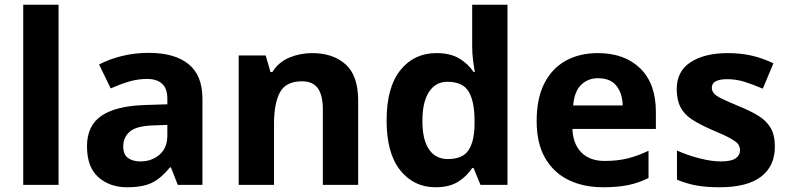

<svg xmlns="http://www.w3.org/2000/svg" viewBox="-20 -780 3327 810"><path d="M227 0H78V-760H227Z M607 -557Q717 -557 775.5 -509.5Q834 -462 834 -364V0H730L701 -74H697Q662 -30 623 -10Q584 10 516 10Q443 10 395 -32.5Q347 -75 347 -163Q347 -250 408 -291.5Q469 -333 591 -337L686 -340V-364Q686 -407 663.5 -427Q641 -447 601 -447Q561 -447 523 -435.5Q485 -424 447 -407L398 -508Q442 -531 495.5 -544Q549 -557 607 -557ZM686 -253 628 -251Q556 -249 528 -225Q500 -201 500 -162Q500 -128 520 -113.5Q540 -99 572 -99Q620 -99 653 -127.5Q686 -156 686 -208Z M1297 -556Q1385 -556 1438 -508.5Q1491 -461 1491 -356V0H1342V-319Q1342 -378 1321 -407.5Q1300 -437 1254 -437Q1186 -437 1161 -390.5Q1136 -344 1136 -257V0H987V-546H1101L1121 -476H1129Q1155 -518 1200.5 -537Q1246 -556 1297 -556Z M1817 10Q1726 10 1668.5 -61.5Q1611 -133 1611 -272Q1611 -412 1669 -484Q1727 -556 1821 -556Q1880 -556 1918 -533Q1956 -510 1978 -476H1983Q1980 -492 1976 -522.5Q1972 -553 1972 -585V-760H2121V0H2007L1978 -71H1972Q1950 -37 1913 -13.5Q1876 10 1817 10ZM1869 -109Q1931 -109 1956 -145.5Q1981 -182 1982 -255V-271Q1982 -351 1957.5 -393Q1933 -435 1867 -435Q1818 -435 1790 -392.5Q1762 -350 1762 -270Q1762 -190 1790 -149.5Q1818 -109 1869 -109Z M2502 -556Q2615 -556 2681 -491.5Q2747 -427 2747 -308V-236H2395Q2397 -173 2432.5 -137Q2468 -101 2531 -101Q2584 -101 2627 -111.5Q2670 -122 2716 -144V-29Q2676 -9 2631.5 0.5Q2587 10 2524 10Q2442 10 2379 -20.5Q2316 -51 2280 -113Q2244 -175 2244 -269Q2244 -365 2276.5 -428.5Q2309 -492 2367 -524Q2425 -556 2502 -556ZM2503 -450Q2460 -450 2431.5 -422Q2403 -394 2398 -335H2607Q2606 -385 2581 -417.5Q2556 -450 2503 -450Z M3249 -162Q3249 -79 3190.5 -34.5Q3132 10 3016 10Q2959 10 2918 2.5Q2877 -5 2836 -22V-145Q2880 -125 2931 -112Q2982 -99 3021 -99Q3065 -99 3083.5 -112Q3102 -125 3102 -146Q3102 -160 3094.5 -171Q3087 -182 3062 -196Q3037 -210 2984 -232Q2933 -254 2900 -275.5Q2867 -297 2851 -327.5Q2835 -358 2835 -404Q2835 -480 2894 -518Q2953 -556 3051 -556Q3102 -556 3148 -546Q3194 -536 3243 -513L3198 -406Q3158 -423 3122 -434.5Q3086 -446 3049 -446Q2983 -446 2983 -410Q2983 -397 2991.5 -386.5Q3000 -376 3024.5 -364Q3049 -352 3097 -332Q3144 -313 3178 -292.5Q3212 -272 3230.5 -241.5Q3249 -211 3249 -162Z"/></svg>

Font: Noto IKEA Latin
Style: Bold
Weight: 700
Designer: Monotype Design Team
Foundry: Monotype Imaging Inc.
Version: Version 1.0